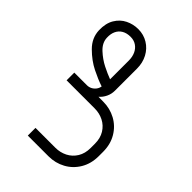

<svg xmlns="http://www.w3.org/2000/svg" viewBox="-74 -760 1382 1382"><g transform="rotate(-45 617.5 -69.0)"><path d="M1173.1 -194.4Q1173.1 -244.8 1151 -290.1Q1129 -335.3 1082.6 -363.2Q1036.2 -391 966.5 -388.8Q890.6 -386 833.3 -328.3Q775.9 -270.5 744.1 -206.7Q712.3 -142.9 695.6 -92.1Q695.4 -90.6 694.5 -89.2Q675.5 -92 659.7 -103.7Q644 -115.3 634.8 -132.8Q625.7 -150.3 625.7 -170.4V-298.8H547.3V-13.1Q547.3 35.8 526.4 77.1Q505.4 118.4 465.1 143.3Q424.8 168.1 369 168.1H325.2Q269.4 168.1 229.1 143.3Q188.8 118.4 167.8 77.1Q146.9 35.8 146.9 -13.1V-215H68.5V-3.8Q68.5 64.7 100.1 122.9Q131.6 181.1 190 216Q248.3 250.9 325.2 250.9H369Q445.6 250.9 504 216.1Q562.3 181.4 593.8 123.1Q625.2 64.8 625.2 -3.3L625.7 -52.9Q646.7 -28.5 676.9 -14.2Q707 0 740.4 0H965Q1024.2 0 1071.5 -25.2Q1118.8 -50.4 1145.9 -94.8Q1173.1 -139.2 1173.1 -194.4ZM969.5 -310.5Q1008.5 -312.2 1036.5 -298.7Q1064.4 -285.3 1079.6 -258.7Q1094.7 -232.1 1094.7 -194.4Q1094.7 -159.7 1077.5 -134.5Q1060.3 -109.2 1030.9 -95.9Q1001.5 -82.7 965 -82.7H773.8Q789.1 -123.7 813.7 -172.7Q838.4 -221.6 878.8 -265.2Q919.3 -308.8 969.5 -310.5Z"/></g></svg>

Font: Arad-FD-VF Thin
Style: Regular
Weight: 100
Designer: Mohammad Darvishi
Version: Version 1.010;September 21, 2024;FontCreator 15.0.0.2992 64-